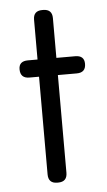

<svg xmlns="http://www.w3.org/2000/svg" viewBox="-48 -646 378 679"><g transform="rotate(-5 141.0 -306.5)"><path d="M262.2 -410.2Q262.2 -378.9 230 -378.9H163.1V-32.2Q163.1 0 130.9 0H127.9Q96.2 0 96.2 -32.2V-378.9H62Q29.8 -378.9 29.8 -411.1Q29.8 -439.9 62 -439.9H96.2V-581.1Q96.2 -612.8 127.9 -612.8H130.9Q163.1 -612.8 163.1 -581.1V-439.9H230Q262.2 -439.9 262.2 -410.2Z"/></g></svg>

Font: Arcon Rounded-
Style: Regular
Weight: 400
Designer: M. Zarth
Foundry: martin zarth - visuelle & digitale kommunikation
Version: Version 1.110;PS 001.110;hotconv 1.0.70;makeotf.lib2.5.58329